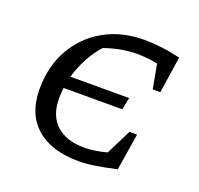

<svg xmlns="http://www.w3.org/2000/svg" viewBox="-100 -642 787 759"><g transform="rotate(20 293.0 -262.0)"><path d="M303 8Q188 8 124.5 -48Q61 -104 61 -208Q61 -304 102.5 -377Q144 -450 217 -491Q290 -532 386 -532Q416 -532 455 -527.5Q494 -523 537 -513L514 -359H482L463 -461Q419 -470 377 -470Q311 -470 240 -445Q212 -414 191.5 -375.5Q171 -337 159 -295H406L396 -244H149Q146 -222 146 -200Q146 -127 188 -88.5Q230 -50 307 -50Q347 -50 400 -64L453 -170H485L460 -15Q406 -3 370 2.5Q334 8 303 8Z"/></g></svg>

Font: Piazzolla SC
Style: Italic
Weight: 400
Italic angle: -11.3°
Designer: Juan Pablo del Peral
Foundry: Huerta Tipografica
Version: Version 1.330